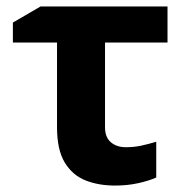

<svg xmlns="http://www.w3.org/2000/svg" viewBox="-20 -566 578 596"><path d="M500 -546V-434H306V-171Q306 -140 324 -124.5Q342 -109 371 -109Q396 -109 419 -114Q442 -119 465 -126V-15Q443 -5 409.5 2.5Q376 10 337 10Q286 10 245.5 -6Q205 -22 181 -61.5Q157 -101 157 -171V-434H20V-496L106 -546Z"/></svg>

Font: Noto IKEA Latin
Style: Bold
Weight: 700
Designer: Monotype Design Team
Foundry: Monotype Imaging Inc.
Version: Version 1.0